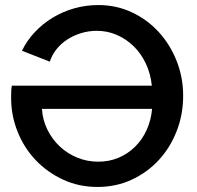

<svg xmlns="http://www.w3.org/2000/svg" viewBox="-20 -735 781 760"><path d="M366 5Q292 5 229.5 -24Q167 -53 121 -101.5Q75 -150 49.5 -214Q24 -278 24 -347Q24 -361 24.5 -374.5Q25 -388 27 -396H581Q576 -444 557 -484Q538 -524 508.5 -552.5Q479 -581 442 -597Q405 -613 363 -613Q331 -613 301.5 -604Q272 -595 247 -579Q222 -563 204 -540.5Q186 -518 177 -491L67 -534Q86 -574 117.5 -607.5Q149 -641 188.5 -665Q228 -689 274 -702Q320 -715 369 -715Q441 -715 502.5 -686Q564 -657 609 -607.5Q654 -558 679.5 -493Q705 -428 705 -356Q705 -282 679.5 -216.5Q654 -151 609 -102Q564 -53 502 -24Q440 5 366 5ZM369 -95Q412 -95 449 -110.5Q486 -126 514.5 -154Q543 -182 560.5 -220.5Q578 -259 582 -304H146Q149 -259 168 -221Q187 -183 217 -155Q247 -127 286 -111Q325 -95 369 -95Z"/></svg>

Font: IngvarSans
Style: Regular
Weight: 600
Version: Version 3.000